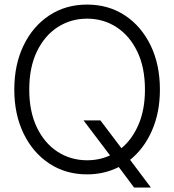

<svg xmlns="http://www.w3.org/2000/svg" viewBox="-20 -758 768 846"><path d="M363.8 10.3Q269.5 10.3 197.3 -37.4Q125 -85 84 -169.4Q43 -253.9 43 -363.3Q43 -473.6 84 -558.1Q125 -642.6 197.3 -690.2Q269.5 -737.8 363.8 -737.8Q458 -737.8 530.3 -690.2Q602.5 -642.6 643.6 -558.1Q684.6 -473.6 684.6 -363.3Q684.6 -262.2 649.4 -182.4Q614.3 -102.5 553.2 -53.7L645 68.4H570.8L503.4 -22Q439.5 10.3 363.8 10.3ZM348.1 -227.5H422.4L515.1 -105Q562.5 -144 590.6 -209.7Q618.7 -275.4 618.7 -363.3Q618.7 -461.4 584.7 -531.2Q550.8 -601.1 493.2 -638.4Q435.5 -675.8 363.8 -675.8Q292.5 -675.8 234.6 -638.7Q176.8 -601.6 142.8 -531.5Q108.9 -461.4 108.9 -363.3Q108.9 -266.1 142.6 -196.3Q176.3 -126.5 234.1 -89.1Q292 -51.8 363.8 -51.8Q418 -51.8 464.8 -73.2Z"/></svg>

Font: Inter Display Light
Style: Regular
Weight: 300
Designer: Rasmus Andersson
Foundry: rsms
Version: Version 4.000;git-a52131595